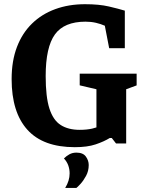

<svg xmlns="http://www.w3.org/2000/svg" viewBox="-20 -686 688 918"><path d="M337.6 17.7Q186 17.7 110.8 -65.8Q35.6 -149.3 35.6 -307.8Q35.6 -394.9 61.1 -461.5Q86.5 -528.1 133.3 -573.5Q180.1 -619 244.4 -642.4Q308.7 -665.9 386.4 -665.9Q454.4 -665.9 500.7 -655Q547.1 -644.1 576.8 -635.1V-455.4H502L481.2 -563Q461.8 -571.6 438.6 -577Q415.3 -582.4 388.9 -582.4Q286.8 -582.4 242.6 -521.4Q198.4 -460.4 198.4 -322.3Q198.4 -223 216.2 -167.2Q234.1 -111.4 270.2 -88.3Q306.4 -65.2 360.9 -65.2Q378.2 -65.2 393.1 -66.7Q408.1 -68.3 420 -70.9Q431.9 -73.6 441.1 -76.9V-259.2L361.1 -278V-333.7H633.3V-277.7L583.3 -259.3V0H534.8L514.4 -26.2H504.9Q477.1 -9.1 437.3 4.3Q397.6 17.7 337.6 17.7ZM291.7 212.5Q312.9 178.1 312.9 143.2Q312.9 123 306.4 104.9Q299.9 86.7 285.7 71.6Q296.7 60.4 311.5 52Q326.4 43.7 345.2 43.7Q377.1 43.7 390.6 62.6Q404.2 81.4 404.2 103.1Q404.2 131.6 391.3 155.2Q378.4 178.8 364.4 193.8Q350.5 208.9 345.2 212.5Z"/></svg>

Font: Faustina Light
Style: Regular
Weight: 300
Designer: Alfonso Garcia
Foundry: http://www.omnibus-type.com
Version: Version 1.200